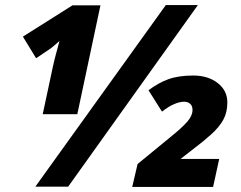

<svg xmlns="http://www.w3.org/2000/svg" viewBox="-20 -734 946 755"><path d="M119 0 632 -714H758L248 0ZM148 -285 188 -472Q195 -504 202.5 -530.5Q210 -557 214 -573Q205 -565 194.5 -556Q184 -547 180 -544L122 -505L70 -590L265 -713H375L284 -285ZM500 1 521 -89 649 -194Q696 -232 716.5 -255.5Q737 -279 737 -302Q737 -318 727.5 -326Q718 -334 704 -334Q687 -334 664.5 -324.5Q642 -315 617 -295L564 -379Q602 -408 642 -422.5Q682 -437 740 -437Q798 -437 836 -407.5Q874 -378 874 -331Q874 -292 858 -263Q842 -234 811 -206Q780 -178 735 -144L690 -109H842L818 1Z"/></svg>

Font: Noto Sans Disp ExtBd
Style: Italic
Weight: 800
Italic angle: -12°
Designer: Monotype Design Team
Foundry: Monotype Imaging Inc.
Version: Version 2.000;GOOG;noto-source:20170915:90ef993387c0